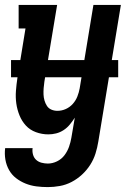

<svg xmlns="http://www.w3.org/2000/svg" viewBox="-27 -540 547 783"><path d="M168 223Q144 223 121 220Q98 217 77 208.5Q56 200 38.5 186.5Q21 173 10 153.5Q-1 134 -5 111Q-9 88 -6 64H106Q104 77 107.5 90Q111 103 120 111.5Q129 120 142 123.5Q155 127 168 127Q187 127 205.5 118Q224 109 236 93Q248 77 254.5 58.5Q261 40 264 22L278 -60Q269 -46 258 -32.5Q247 -19 232.5 -9.5Q218 0 202 4Q186 8 170 8Q144 8 119.5 -1Q95 -10 78.5 -28Q62 -46 52.5 -69.5Q43 -93 39.5 -118Q36 -143 38 -169.5Q40 -196 44 -222L77 -424H49V-520H206L154 -207Q152 -194 151 -180.5Q150 -167 150.5 -154.5Q151 -142 154.5 -130Q158 -118 164.5 -108Q171 -98 182.5 -93Q194 -88 207 -88Q225 -88 241.5 -95.5Q258 -103 270 -116.5Q282 -130 288.5 -146.5Q295 -163 298 -180L354 -520H466L374 37Q370 62 362.5 86Q355 110 341 132Q327 154 307.5 172Q288 190 265 202Q242 214 217 218.5Q192 223 168 223ZM18 -225V-295H455V-225Z"/></svg>

Font: Iosevka Gothic
Style: Bold Italic
Weight: 700
Italic angle: -9°
Monospace: yes
Designer: Belleve Invis
Foundry: Belleve Invis
Version: Version 15.5.1; ttfautohint (v1.8.4)